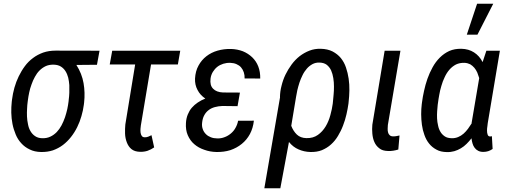

<svg xmlns="http://www.w3.org/2000/svg" viewBox="-20 -798 2708 1021"><path d="M386.2 -452.6 495.6 -453.6 509.3 -528.3 275.9 -528.8C252 -528.8 230 -525.4 210 -518.6C189.9 -511.2 171.9 -502 155.8 -489.7C139.2 -477.5 124.5 -462.9 112.3 -446.3C99.6 -429.2 88.9 -411.1 79.6 -392.1C70.3 -373 62.5 -352.5 56.6 -331.5C50.8 -310.5 46.4 -289.1 43.9 -268.1L42.5 -256.8C40.5 -238.3 39.6 -218.8 40 -198.7C40.5 -178.2 42.5 -158.2 46.4 -138.7C50.3 -119.1 56.2 -100.6 63.5 -83C70.8 -64.9 81.1 -49.3 93.3 -36.1C105.5 -22.5 120.1 -11.7 137.7 -3.4C154.8 5.4 175.3 9.8 198.2 10.3C220.7 10.7 241.7 7.8 261.2 1.5C280.3 -5.4 298.3 -14.6 314.5 -26.9C330.6 -39.1 344.7 -53.2 357.4 -69.3C370.1 -85.4 381.3 -103 390.6 -122.1C399.9 -140.6 407.2 -160.2 413.1 -180.7C418.9 -200.7 423.3 -220.7 425.8 -240.7L427.2 -252C431.2 -287.6 430.2 -322.3 424.3 -356C418.5 -389.6 405.8 -421.9 386.2 -452.6ZM127 -255.4 128.4 -266.1C129.9 -278.3 132.3 -292 135.3 -306.2C138.2 -320.3 142.1 -334.5 147.5 -348.6C152.3 -362.8 158.2 -376 165.5 -389.2C172.4 -402.3 180.7 -413.6 190.4 -423.3C200.2 -433.1 211.4 -440.9 224.1 -446.8C236.3 -452.1 250.5 -454.6 266.6 -454.1C281.7 -453.6 293.9 -450.2 304.2 -443.8C314 -437.5 322.3 -429.2 328.6 -418.9C335 -408.7 339.4 -397.5 342.8 -384.8C345.7 -371.6 347.7 -358.4 348.6 -345.2C349.1 -331.5 349.1 -318.4 348.6 -305.2C348.1 -292 347.2 -280.3 345.7 -270L344.7 -259.3C343.3 -246.6 340.8 -232.9 337.9 -218.3C334.5 -203.6 330.6 -189 325.7 -174.3C320.3 -159.2 314.5 -145 307.1 -131.3C299.8 -117.7 291.5 -106 281.7 -95.7C271.5 -85.4 260.3 -77.1 247.6 -71.3C234.4 -64.9 219.7 -62.5 203.6 -63C188.5 -63.5 176.3 -67.4 166.5 -74.2C156.2 -81.1 148.4 -89.8 142.1 -100.6C135.7 -111.3 131.3 -123.5 128.9 -137.2C126 -150.9 124 -164.6 123.5 -178.7C123 -192.9 123 -206.5 124 -219.7C124.5 -232.9 125.5 -245.1 127 -255.4Z M783.2 -455.1H925.8L938.5 -528.3H576.7L563.5 -455.1H698.7L646.5 -136.2C645 -121.1 644.5 -105 645 -87.9C645.5 -70.8 648.9 -55.2 654.3 -41C659.7 -26.9 667.5 -14.6 678.7 -5.4C689.9 3.9 705.1 8.8 724.6 9.3C738.8 9.8 752.4 7.8 764.6 3.9C776.9 -0.5 788.6 -6.3 799.8 -14.2L785.6 -79.1C780.3 -76.2 774.4 -73.7 768.6 -71.3C762.7 -68.8 756.3 -67.9 750 -67.9C742.7 -67.9 737.3 -70.3 733.9 -75.2C730.5 -80.1 728.5 -85.9 727.5 -92.8C726.6 -99.1 726.6 -106 727.1 -113.3C727.5 -120.6 728.5 -126.5 729 -130.9Z M1162.6 -234.4 1243.2 -233.4 1255.9 -305.7 1166 -306.2C1142.6 -307.1 1125 -314 1113.3 -326.2C1101.1 -338.4 1096.7 -356 1099.6 -379.9C1101.1 -393.1 1105.5 -404.8 1111.8 -415.5C1118.2 -425.8 1126 -435.1 1135.3 -442.4C1144.5 -449.7 1155.3 -455.1 1167.5 -459C1179.2 -462.4 1191.4 -464.4 1204.1 -463.9C1216.3 -463.4 1227.5 -461.4 1237.3 -457C1247.1 -452.6 1255.4 -447.3 1261.7 -439.9C1268.1 -432.6 1272.9 -423.8 1276.4 -413.6C1279.8 -403.3 1281.2 -392.6 1280.8 -380.9L1363.8 -380.4C1364.3 -403.8 1360.8 -425.3 1353.5 -444.3C1346.2 -463.4 1335.4 -479.5 1321.3 -493.2C1307.1 -506.8 1290.5 -517.6 1271.5 -525.4C1252 -532.7 1231 -537.1 1208 -537.6C1183.1 -538.1 1159.7 -535.2 1137.2 -528.8C1114.7 -522.5 1094.7 -512.2 1077.6 -499C1060.5 -485.8 1046.4 -469.2 1035.6 -449.2C1024.4 -429.2 1018.6 -406.2 1017.1 -380.4C1016.1 -358.4 1020.5 -337.9 1030.3 -319.8C1039.6 -301.3 1053.7 -286.1 1071.8 -273.9C1057.1 -268.1 1043.9 -261.2 1031.7 -252.9C1019.5 -244.6 1008.8 -235.4 1000 -225.1C990.7 -214.4 983.9 -202.1 978.5 -189C973.1 -175.8 969.7 -160.6 968.8 -144C967.3 -119.6 970.2 -98.1 978.5 -79.1C986.8 -60.1 998 -43.9 1013.2 -31.2C1028.3 -18.1 1045.9 -8.3 1066.4 -1.5C1086.4 5.9 1107.9 9.8 1130.9 10.3C1156.7 10.7 1181.6 7.8 1204.6 0.5C1227.5 -7.3 1247.6 -18.1 1265.6 -32.7C1283.2 -46.9 1297.9 -64.5 1309.1 -85.4C1320.3 -106.4 1327.1 -129.9 1330.1 -156.2L1246.1 -155.8C1243.7 -142.1 1238.8 -129.4 1232.4 -118.2C1226.1 -106.4 1217.8 -96.7 1208 -88.4C1198.2 -80.1 1187 -73.2 1174.8 -68.8C1162.6 -64 1149.4 -61.5 1135.3 -62C1123 -62 1111.8 -64 1101.6 -67.9C1091.3 -71.8 1082.5 -77.1 1075.2 -84.5C1067.9 -91.8 1062 -100.1 1058.6 -110.4C1054.7 -120.6 1053.2 -131.8 1054.7 -144.5C1056.2 -159.7 1059.6 -173.3 1065.9 -184.6C1071.8 -195.8 1079.6 -205.1 1089.4 -212.4C1098.6 -219.7 1109.9 -225.1 1122.6 -228.5C1134.8 -231.9 1148.4 -233.9 1162.6 -234.4Z M1833 -247.1 1834 -257.3C1836.4 -276.4 1837.4 -296.4 1837.9 -317.4C1838.4 -338.4 1836.9 -358.9 1834 -379.9C1831.1 -400.4 1826.2 -419.9 1819.8 -439C1813.5 -458 1804.2 -474.6 1792.5 -489.3C1780.8 -503.4 1766.1 -515.1 1748.5 -524.4C1731 -533.2 1710 -538.1 1685.5 -538.6C1664.6 -539.1 1644.5 -536.1 1626 -528.8C1606.9 -521.5 1589.8 -511.7 1573.7 -499.5C1557.6 -486.8 1543.5 -472.2 1530.8 -455.1C1518.1 -438 1507.3 -419.9 1498 -400.9C1488.8 -381.8 1481.9 -361.8 1477.1 -341.8C1471.7 -321.8 1469.2 -302.2 1468.8 -283.2L1469.2 -281.2L1385.7 203.1H1470.7L1516.6 -43C1531.2 -24.9 1548.3 -11.7 1567.9 -3.4C1586.9 4.9 1607.9 9.8 1630.9 10.3C1653.3 10.7 1673.8 7.8 1691.9 0.5C1710 -7.3 1726.6 -17.1 1740.7 -30.3C1754.9 -43 1767.1 -58.1 1777.3 -75.2C1787.6 -92.3 1796.9 -110.8 1804.2 -130.4C1811.5 -149.4 1817.9 -169.4 1822.3 -189.5C1826.7 -209.5 1830.6 -228.5 1833 -247.1ZM1750.5 -257.3 1749.5 -247.1C1747.1 -228 1742.7 -207.5 1736.8 -186C1731 -164.1 1722.7 -144 1711.9 -126C1700.7 -107.4 1687 -92.3 1670.4 -80.6C1653.3 -68.4 1633.3 -63 1609.4 -63.5C1588.4 -64 1571.3 -70.3 1558.6 -82.5C1545.9 -94.7 1536.1 -109.9 1528.8 -128.9L1554.2 -281.7C1555.7 -292.5 1558.1 -304.7 1561 -317.9C1564 -331.1 1567.9 -344.2 1572.3 -358.4C1576.7 -372.1 1582.5 -385.3 1588.9 -398.4C1595.2 -411.6 1603 -422.9 1611.8 -433.1C1620.1 -442.9 1630.4 -450.7 1641.6 -457C1652.8 -462.9 1665 -465.8 1679.2 -465.3C1694.8 -464.8 1707.5 -460.9 1717.3 -453.6C1727.1 -445.8 1734.9 -436 1740.7 -423.8C1746.1 -411.6 1750 -397.9 1752.4 -382.8C1754.9 -367.7 1755.9 -352.5 1755.9 -337.4C1755.9 -322.3 1755.4 -307.6 1753.9 -293.5Z M2042.5 -133.3 2109.4 -528.3H2025.4L1960 -134.8C1958.5 -119.6 1958.5 -103.5 1960 -87.4C1961.4 -71.3 1964.8 -56.2 1970.7 -43C1976.6 -29.3 1985.4 -18.1 1997.1 -9.3C2008.3 0 2023.4 4.4 2042.5 4.9C2051.8 5.4 2061.5 4.9 2070.8 3.4C2080.1 2 2088.9 0 2098.1 -2.9L2104.5 -77.6C2099.1 -76.2 2093.3 -75.2 2087.9 -74.2C2082.5 -73.2 2076.7 -72.8 2071.3 -72.8C2063 -72.8 2056.6 -74.7 2052.2 -79.1C2047.9 -83 2044.9 -87.9 2043.5 -94.2C2042 -100.1 2041 -106.4 2041.5 -113.8C2041.5 -120.6 2042 -127 2042.5 -133.3Z M2603 -778.3H2517.1L2462.4 -613.8H2519ZM2573.7 -143.1 2638.2 -528.3H2566.4L2546.4 -467.8C2535.2 -490.2 2519.5 -507.3 2500.5 -519.5C2481.4 -531.7 2459 -538.1 2433.6 -538.6C2409.7 -539.1 2388.2 -535.2 2369.1 -526.9C2350.1 -518.1 2333.5 -506.3 2318.8 -491.7C2303.7 -476.6 2291 -459.5 2280.3 -439.9C2269.5 -420.4 2260.3 -399.9 2252.9 -378.9C2245.6 -357.4 2239.3 -335.9 2234.9 -314.5C2230 -293 2226.6 -272.9 2224.1 -253.9L2222.7 -243.2C2220.7 -227.1 2219.7 -209.5 2219.7 -190.4C2219.7 -171.4 2221.2 -152.8 2223.6 -134.3C2226.1 -115.7 2230.5 -97.7 2236.8 -80.6C2242.7 -63.5 2251 -47.9 2261.7 -34.7C2272 -21.5 2285.2 -10.7 2300.8 -2.4C2315.9 6.3 2334.5 10.3 2356 10.7C2370.1 11.2 2383.8 9.3 2396 5.9C2408.2 2.4 2419.9 -2.9 2430.7 -9.3C2441.4 -15.6 2451.7 -23.4 2460.9 -32.7C2470.2 -42 2479 -51.8 2487.3 -62.5C2488.3 -52.7 2490.2 -43.5 2492.7 -35.2C2495.1 -26.4 2499 -18.6 2503.9 -12.2C2508.8 -5.4 2515.1 0 2522.9 3.9C2530.3 7.8 2539.6 9.8 2550.3 9.8C2559.6 9.8 2568.4 8.3 2576.2 5.9C2584 3.4 2591.8 -0.5 2599.6 -5.9L2595.7 -73.7C2594.2 -73.2 2592.3 -73.2 2590.8 -72.8C2588.9 -72.3 2586.9 -72.3 2585.4 -72.3C2579.1 -72.8 2575.2 -75.7 2573.2 -82C2570.8 -88.4 2569.8 -95.2 2569.8 -103.5C2569.8 -111.3 2570.3 -119.1 2571.8 -127ZM2307.6 -240.7 2309.1 -251C2310.5 -263.7 2313 -277.8 2315.9 -293.9C2318.4 -309.6 2322.3 -325.2 2327.1 -341.3C2331.5 -357.4 2337.4 -372.6 2344.7 -387.7C2351.6 -402.8 2359.9 -416 2370.1 -427.7C2379.9 -439 2391.6 -448.2 2404.8 -455.1C2418 -461.4 2433.1 -464.4 2450.2 -463.9C2461.4 -463.4 2471.7 -460.4 2480.5 -456.1C2488.8 -451.2 2496.1 -444.8 2502.4 -437.5C2508.8 -430.2 2513.7 -421.4 2518.1 -412.1C2522 -402.3 2525.4 -392.6 2528.3 -382.8L2487.8 -143.6L2488.3 -142.1C2481.9 -132.3 2475.6 -122.6 2468.8 -113.3C2461.4 -103.5 2453.6 -94.7 2445.3 -87.4C2436.5 -79.6 2426.8 -73.7 2416.5 -69.3C2405.8 -64.9 2394 -62.5 2381.3 -63C2366.7 -63.5 2354.5 -66.4 2345.2 -72.8C2335.9 -79.1 2328.1 -86.9 2322.3 -96.7C2316.4 -106.4 2312 -117.7 2309.6 -130.4C2306.6 -142.6 2304.7 -155.3 2304.2 -168.5C2303.7 -181.6 2303.7 -194.3 2304.7 -207C2305.2 -219.2 2306.2 -230.5 2307.6 -240.7Z"/></svg>

Font: Roboto Condensed
Style: Italic
Weight: 400
Designer: Google
Version: Version 1.000;PS 001.000;hotconv 1.0.88;makeotf.lib2.5.64775